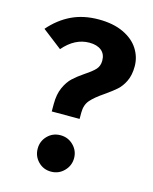

<svg xmlns="http://www.w3.org/2000/svg" viewBox="-110 -782 696 872"><g transform="rotate(15 238.0 -346.0)"><path d="M458 -544Q458 -503 444 -474Q430 -445 410 -427.5Q390 -410 357 -387Q317 -360 297.5 -337.5Q278 -315 278 -279V-249H147V-284Q147 -330 161.5 -362Q176 -394 196.5 -413Q217 -432 248 -453Q280 -474 294.5 -490Q309 -506 309 -531Q309 -562 288.5 -578.5Q268 -595 232 -595Q164 -595 110 -532L18 -603Q62 -654 118 -681Q174 -708 246 -708Q314 -708 362 -685.5Q410 -663 434 -625.5Q458 -588 458 -544ZM300 -70Q300 -35 275 -9.5Q250 16 214 16Q178 16 153.5 -9Q129 -34 129 -70Q129 -105 153.5 -130Q178 -155 214 -155Q250 -155 275 -130Q300 -105 300 -70Z"/></g></svg>

Font: Wolseley Sans SemiBold
Style: Regular
Weight: 600
Designer: Carrois Corporate & Edenspiekermann AG
Foundry: Carrois Corporate GbR & Edenspiekermann AG
Version: Version 4.202